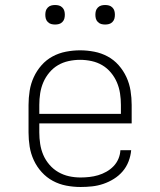

<svg xmlns="http://www.w3.org/2000/svg" viewBox="-20 -739 640 767"><path d="M302 8Q273 8 244.5 2.5Q216 -3 191 -16.5Q166 -30 146.5 -51.5Q127 -73 115 -99Q103 -125 98.5 -153Q94 -181 94 -210V-320Q94 -348 98.5 -376.5Q103 -405 115 -431Q127 -457 146 -478.5Q165 -500 190 -513.5Q215 -527 243.5 -532.5Q272 -538 300 -538Q328 -538 356.5 -532.5Q385 -527 410 -513.5Q435 -500 454 -478.5Q473 -457 485 -431Q497 -405 501.5 -376.5Q506 -348 506 -320V-246H137V-210Q137 -187 140.5 -164Q144 -141 153 -120Q162 -99 177.5 -81Q193 -63 213 -51.5Q233 -40 255.5 -35Q278 -30 302 -30Q319 -30 337 -32Q355 -34 372 -39Q389 -44 405 -53Q421 -62 433.5 -75Q446 -88 453 -104.5Q460 -121 461 -139H504Q502 -116 493.5 -94Q485 -72 470 -54.5Q455 -37 435 -24.5Q415 -12 393 -4.5Q371 3 348 5.5Q325 8 302 8ZM463 -284V-320Q463 -343 459.5 -366Q456 -389 447 -410Q438 -431 423 -449Q408 -467 388.5 -478.5Q369 -490 346 -495Q323 -500 300 -500Q277 -500 254 -495Q231 -490 211.5 -478.5Q192 -467 177 -449Q162 -431 153 -410Q144 -389 140.5 -366Q137 -343 137 -320V-284ZM400 -641Q392 -641 384.5 -643Q377 -645 371 -651Q365 -657 363 -664.5Q361 -672 361 -680Q361 -688 363 -695.5Q365 -703 371 -709Q377 -715 384.5 -717Q392 -719 400 -719Q408 -719 415.5 -717Q423 -715 429 -709Q435 -703 437 -695.5Q439 -688 439 -680Q439 -672 437 -664.5Q435 -657 429 -651Q423 -645 415.5 -643Q408 -641 400 -641ZM200 -641Q192 -641 184.5 -643Q177 -645 171 -651Q165 -657 163 -664.5Q161 -672 161 -680Q161 -688 163 -695.5Q165 -703 171 -709Q177 -715 184.5 -717Q192 -719 200 -719Q208 -719 215.5 -717Q223 -715 229 -709Q235 -703 237 -695.5Q239 -688 239 -680Q239 -672 237 -664.5Q235 -657 229 -651Q223 -645 215.5 -643Q208 -641 200 -641Z"/></svg>

Font: Iosevka Curly Slab XLtEx
Style: Regular
Weight: 200
Width: 7
Monospace: yes
Designer: Belleve Invis
Foundry: Belleve Invis
Version: Version 11.1.0; ttfautohint (v1.8.3)